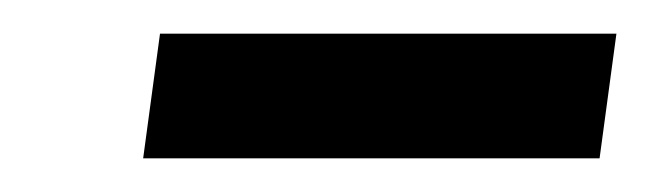

<svg xmlns="http://www.w3.org/2000/svg" viewBox="-20 -332 386 114"><path d="M336 -238H65L75 -312H346Z"/></svg>

Font: Arsenal
Style: Bold Italic
Weight: 700
Italic angle: -9.10001°
Designer: Andrij Shevchenko
Foundry: Stairsfor
Version: Version 2.001;PS 002.001;hotconv 1.0.88;makeotf.lib2.5.64775